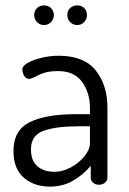

<svg xmlns="http://www.w3.org/2000/svg" viewBox="-20 -686 478 713"><path d="M180 -630Q180 -615 169.5 -604Q159 -593 143.5 -593Q128 -593 117.5 -604Q107 -615 107 -630.5Q107 -646 117.5 -656Q128 -666 143.5 -666Q159 -666 169.5 -655.9Q180 -645.8 180 -630ZM303 -630Q303 -615 292.5 -604Q282 -593 267 -593Q251 -593 240.5 -604Q230 -615 230 -630.5Q230 -646 240.5 -656Q251 -666 267 -666Q282.8 -666 292.9 -655.9Q303 -645.8 303 -630ZM379 -286V-26Q379 -15.4 370 -7.7Q361 0 347.5 0Q334 0 325.5 -7.7Q317 -15.4 317 -26V-70Q287 -35 249.5 -14Q212 7 166 7Q105.9 7 67.9 -26.5Q30 -60 30 -125Q30 -201.7 89.5 -231.8Q149 -262 263 -262H314V-285.9Q314 -341 285 -381.5Q256 -422 196 -422Q165.7 -422 145.9 -416Q126 -410 109 -400Q93.4 -393 89 -393Q77.2 -393 70.1 -404Q63 -415 63 -428Q63 -441 83 -452.5Q103 -464 134.7 -471.5Q166.4 -479 198 -479Q292 -479 335.5 -424.5Q379 -370 379 -286ZM95 -131Q95 -89 119 -68.5Q143 -48 182.4 -48Q212.6 -48 243.3 -64.5Q274 -81 294 -106.2Q314 -131.3 314 -153V-217H272Q187.7 -217 141.4 -200.2Q95 -183.4 95 -131Z"/></svg>

Font: Dosis
Style: Regular
Weight: 400
Designer: Edgar Tolentino, Pablo Impallari, Igino Marini
Foundry: Edgar Tolentino, Pablo Impallari, Igino Marini
Version: Version 1.007;Glyphs 3.1.1 (3134)